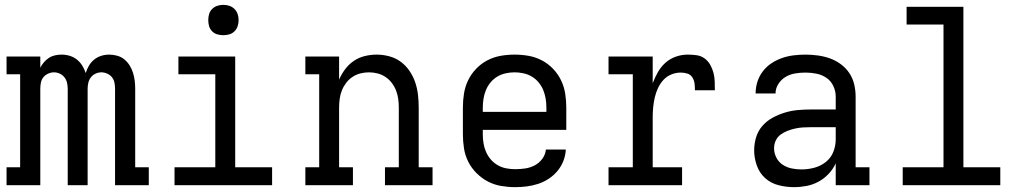

<svg xmlns="http://www.w3.org/2000/svg" viewBox="-20 -763 4240 791"><path d="M7 0V-74H63V-457H7V-530H146V-484Q152 -496 161 -506.5Q170 -517 181.5 -524.5Q193 -532 206.5 -535Q220 -538 234 -538Q234 -538 234 -538Q234 -538 234 -538Q251 -538 267.5 -533Q284 -528 297 -517.5Q310 -507 319 -492.5Q328 -478 333 -462Q338 -478 346.5 -492.5Q355 -507 368 -517.5Q381 -528 397 -533Q413 -538 430 -538Q430 -538 430 -538Q430 -538 430 -538Q446 -538 462.5 -533.5Q479 -529 492 -518.5Q505 -508 514 -493.5Q523 -479 528 -463Q533 -447 535 -430.5Q537 -414 537 -397V-74H593V0H454V-397Q454 -410 451.5 -422.5Q449 -435 441.5 -444.5Q434 -454 422 -459.5Q410 -465 398 -465Q385 -465 373.5 -459.5Q362 -454 354.5 -444.5Q347 -435 344 -422.5Q341 -410 341 -397V0H259V-397Q259 -410 256 -422.5Q253 -435 245.5 -444.5Q238 -454 226.5 -459.5Q215 -465 202 -465Q190 -465 178 -459.5Q166 -454 158.5 -444.5Q151 -435 148.5 -422.5Q146 -410 146 -397V0Z M699 0V-74H867V-457H715V-530H949V-74H1101V0ZM900 -618Q887 -618 875 -621.5Q863 -625 854 -634Q845 -643 841.5 -655Q838 -667 838 -680Q838 -693 841.5 -705Q845 -717 854 -726Q863 -735 875 -739Q887 -743 900 -743Q913 -743 925 -739Q937 -735 946 -726Q955 -717 959 -705Q963 -693 963 -680Q963 -667 959 -655Q955 -643 946 -634Q937 -625 925 -621.5Q913 -618 900 -618Z M1238 0V-74H1295V-457H1238V-530H1377V-435Q1387 -458 1402 -478Q1417 -498 1437.5 -512Q1458 -526 1482.5 -532Q1507 -538 1532 -538Q1558 -538 1584 -531Q1610 -524 1631 -508.5Q1652 -493 1667 -471Q1682 -449 1690.5 -424Q1699 -399 1702 -372.5Q1705 -346 1705 -320V-74H1762V0H1566V-74H1623V-320Q1623 -338 1620.5 -356Q1618 -374 1611.5 -390.5Q1605 -407 1594 -421.5Q1583 -436 1568 -446Q1553 -456 1535.5 -460.5Q1518 -465 1500 -465Q1482 -465 1464.5 -460.5Q1447 -456 1432 -446Q1417 -436 1406 -421.5Q1395 -407 1388.5 -390.5Q1382 -374 1379.5 -356Q1377 -338 1377 -320V-74H1434V0Z M2102 8Q2073 8 2044 3Q2015 -2 1989.5 -15.5Q1964 -29 1943 -50Q1922 -71 1909 -97Q1896 -123 1891.5 -152Q1887 -181 1887 -210V-320Q1887 -349 1891.5 -377.5Q1896 -406 1908.5 -432Q1921 -458 1941.5 -479.5Q1962 -501 1988 -514.5Q2014 -528 2042.5 -533Q2071 -538 2100 -538Q2129 -538 2157.5 -533Q2186 -528 2212 -514.5Q2238 -501 2258.5 -479.5Q2279 -458 2291.5 -432Q2304 -406 2308.5 -377.5Q2313 -349 2313 -320V-228H1969V-210Q1969 -191 1972 -172.5Q1975 -154 1982.5 -137Q1990 -120 2002 -106Q2014 -92 2030.5 -82.5Q2047 -73 2065.5 -69.5Q2084 -66 2102 -66Q2123 -66 2143.5 -69Q2164 -72 2182.5 -81.5Q2201 -91 2214 -108.5Q2227 -126 2229 -147H2311Q2310 -123 2301 -100Q2292 -77 2276.5 -58.5Q2261 -40 2240.5 -26.5Q2220 -13 2197 -5.5Q2174 2 2150 5Q2126 8 2102 8ZM2231 -302V-320Q2231 -338 2228 -356.5Q2225 -375 2218 -392Q2211 -409 2199 -423.5Q2187 -438 2171 -447.5Q2155 -457 2136.5 -461Q2118 -465 2100 -465Q2082 -465 2063.5 -461Q2045 -457 2029 -447.5Q2013 -438 2001 -423.5Q1989 -409 1982 -392Q1975 -375 1972 -356.5Q1969 -338 1969 -320V-302Z M2487 0V-74H2587V-457H2487V-530H2669V-420Q2678 -444 2690.5 -466Q2703 -488 2721.5 -504.5Q2740 -521 2764 -529.5Q2788 -538 2813 -538Q2832 -538 2850 -535.5Q2868 -533 2882.5 -522.5Q2897 -512 2906 -496Q2915 -480 2919.5 -462.5Q2924 -445 2924.5 -427Q2925 -409 2925 -391H2843Q2843 -404 2841.5 -418Q2840 -432 2832.5 -444Q2825 -456 2811.5 -460Q2798 -464 2785 -464Q2764 -464 2745 -456Q2726 -448 2712.5 -433Q2699 -418 2690.5 -399.5Q2682 -381 2677.5 -361.5Q2673 -342 2671 -321.5Q2669 -301 2669 -281V-74H2790V0Z M3251 8Q3219 8 3187.5 0Q3156 -8 3132.5 -29Q3109 -50 3098 -81Q3087 -112 3087 -143Q3087 -171 3095 -197.5Q3103 -224 3121 -244.5Q3139 -265 3163 -278Q3187 -291 3213 -299Q3239 -307 3266 -309.5Q3293 -312 3321 -312H3423V-365Q3423 -388 3413 -409Q3403 -430 3384.5 -442.5Q3366 -455 3343.5 -459.5Q3321 -464 3299 -464Q3277 -464 3256 -460.5Q3235 -457 3217 -446.5Q3199 -436 3187 -417.5Q3175 -399 3175 -378Q3175 -378 3175 -378Q3175 -378 3175 -378H3093Q3093 -378 3093 -378.5Q3093 -379 3093 -379Q3093 -403 3100.5 -426.5Q3108 -450 3123 -469.5Q3138 -489 3158.5 -502.5Q3179 -516 3202 -524Q3225 -532 3249.5 -535Q3274 -538 3299 -538Q3324 -538 3349.5 -534.5Q3375 -531 3399 -522.5Q3423 -514 3444 -498.5Q3465 -483 3479 -462Q3493 -441 3499 -416Q3505 -391 3505 -365V-74H3562V0H3423V-90Q3412 -66 3393.5 -46.5Q3375 -27 3352 -14.5Q3329 -2 3303 3Q3277 8 3251 8ZM3282 -65Q3309 -65 3335 -72Q3361 -79 3382 -95.5Q3403 -112 3413 -137Q3423 -162 3423 -189V-239H3321Q3304 -239 3288 -238Q3272 -237 3256 -233.5Q3240 -230 3224.5 -224Q3209 -218 3196 -208.5Q3183 -199 3176 -184Q3169 -169 3169 -152Q3169 -132 3178.5 -113.5Q3188 -95 3205 -84Q3222 -73 3242 -69Q3262 -65 3282 -65Z M3699 0V-74H3867V-662H3715V-735H3949V-74H4101V0Z"/></svg>

Font: Iosevka Curly Slab Extended
Style: Regular
Weight: 400
Width: 7
Monospace: yes
Designer: Belleve Invis
Foundry: Belleve Invis
Version: Version 11.1.0; ttfautohint (v1.8.3)